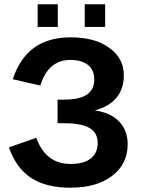

<svg xmlns="http://www.w3.org/2000/svg" viewBox="-20 -874 666 904"><path d="M312 9.8Q196.3 9.8 126 -36.6Q55.7 -83 22 -180.2L150.9 -225.1Q195.3 -102.1 312 -102.1Q374.5 -102.1 407.2 -127.7Q439.9 -153.3 439.9 -201.2Q439.9 -249.5 401.1 -271.7Q362.3 -293.9 279.8 -293.9H251V-404.8H279.8Q353.5 -404.8 388.7 -428.2Q423.8 -451.7 423.8 -500Q423.8 -544.4 394.3 -568.1Q364.7 -591.8 311 -591.8Q207 -591.8 169.9 -471.2L40 -501Q73.2 -600.6 140.6 -649.4Q208 -698.2 313 -698.2Q427.2 -698.2 494.1 -648.9Q563 -600.6 563 -519Q563 -455.6 528.3 -413.8Q493.7 -372.1 425.8 -354Q500 -344.2 540.5 -302.2Q581.1 -260.3 581.1 -194.8Q581.1 -101.6 507.8 -45.9Q434.6 9.8 312 9.8ZM475.1 -747.1H378.9V-854H475.1ZM252 -747.1H157.2V-854H252Z"/></svg>

Font: Libra Sans Modern
Style: Bold
Weight: 700
Foundry: Stefan Peev, Context Ltd
Version: Version 1.000